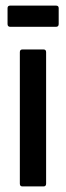

<svg xmlns="http://www.w3.org/2000/svg" viewBox="-20 -667 236 687"><path d="M60 0Q51 0 51 -10V-480Q51 -490 60 -490H136Q145 -490 145 -480V-10Q145 0 136 0ZM17 -571Q7 -571 7 -581V-638Q7 -647 17 -647H180Q190 -647 190 -638V-581Q190 -571 180 -571Z"/></svg>

Font: Sofia Sans Condensed SemiBold
Style: Regular
Weight: 600
Designer: Botio Nikoltchev, Ani Petrova
Foundry: lettersoup
Version: Version 4.101